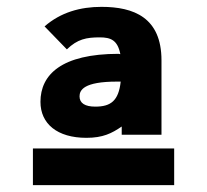

<svg xmlns="http://www.w3.org/2000/svg" viewBox="-20 -660 603 560"><path d="M232 -258C280 -258 306 -271 335 -291V-267H451V-484C451 -609 370 -640 276 -640C214 -640 157 -624 110 -583L175 -516C206 -546 232 -551 271 -551C303 -551 323 -543 331 -502C329 -502 327 -503 326 -503C159 -503 98 -442 98 -363C98 -299 147 -258 232 -258ZM212 -379C212 -397 224 -422 321 -422C324 -422 328 -422 332 -422C326 -366 303 -349 258 -349C228 -349 212 -359 212 -379ZM76 -227V-120H488V-227Z"/></svg>

Font: Inconsolata SemiExpanded Black
Style: Regular
Weight: 900
Width: 6
Monospace: yes
Designer: Raph Levien, Cyreal, Brenton Simpson
Foundry: Raph Levien, Cyreal, Google
Version: Version 3.100